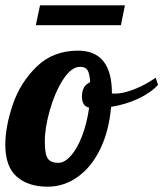

<svg xmlns="http://www.w3.org/2000/svg" viewBox="-40 -700 616 724"><path d="M111 -680H431L416 -605H95ZM-20 -154Q-20 -222 8 -305Q36 -388 98 -448.5Q160 -509 254 -509Q382 -509 382 -349V-348Q385 -347 393 -347Q426 -347 469 -364.5Q512 -382 547 -407L556 -380Q527 -349 480.5 -327.5Q434 -306 379 -297Q371 -206 338 -138Q305 -70 253 -33Q201 4 140 4Q66 4 23 -34Q-20 -72 -20 -154ZM296 -294Q269 -300 269 -336Q269 -377 300 -390Q298 -423 290 -435.5Q282 -448 262 -448Q229 -448 198 -400Q167 -352 148 -285Q129 -218 129 -167Q129 -119 140 -102.5Q151 -86 180 -86Q204 -86 228 -113.5Q252 -141 270 -188.5Q288 -236 296 -294Z"/></svg>

Font: Lobster
Style: Regular
Weight: 400
Designer: Impallari Type
Foundry: Impallari Type
Version: Version 2.100